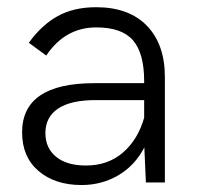

<svg xmlns="http://www.w3.org/2000/svg" viewBox="-20 -516 561 543"><path d="M252 -495.6Q344.7 -495.6 395.5 -443.1Q446.3 -390.6 446.3 -297.9V0H392.6L388.2 -99.1Q361.3 -47.4 314.2 -20Q267.1 7.3 210.9 7.3Q135.3 7.3 88.9 -32.5Q42.5 -72.3 42.5 -141.6Q42.5 -280.8 247.1 -280.8H387.7V-286.6Q387.7 -365.2 356.2 -401.9Q324.7 -438.5 252.4 -438.5Q164.1 -438.5 110.8 -358.9L61.5 -395Q98.1 -445.8 143.6 -470.7Q189 -495.6 252 -495.6ZM223.1 -47.9Q285.2 -47.9 327.6 -84.5Q370.1 -121.1 387.7 -183.1V-232.9H250.5Q179.7 -232.9 144 -208.7Q108.4 -184.6 108.4 -139.6Q108.4 -97.2 138.7 -72.5Q168.9 -47.9 223.1 -47.9Z"/></svg>

Font: HK Grotesk Legacy
Style: Regular
Weight: 400
Designer: Alfredo Marco Pradil
Foundry: Hanken Design Co.
Version: Version 2.022;PS 002.022;hotconv 1.0.88;makeotf.lib2.5.64775